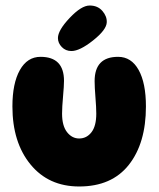

<svg xmlns="http://www.w3.org/2000/svg" viewBox="-20 -676 577 696"><path d="M267 0Q385 0 447 -78.5Q509 -157 509 -290Q509 -375 482.5 -422.5Q456 -470 408 -470Q323 -470 323 -382Q323 -360 326 -323Q329 -286 329 -264Q329 -219 311.5 -196.5Q294 -174 267 -174Q241 -174 223 -197Q205 -220 205 -264Q205 -287 208.5 -326Q212 -365 212 -383Q212 -470 127 -470Q79 -470 52 -422Q25 -374 25 -290Q25 -160 90.5 -80Q156 0 267 0ZM239 -491Q269 -491 317.5 -529.5Q366 -568 367 -595Q368 -617 351 -636.5Q334 -656 305 -656Q275 -656 232.5 -611Q190 -566 190 -538Q190 -520 204 -505.5Q218 -491 239 -491Z"/></svg>

Font: Cherry Bomb
Style: Regular
Weight: 400
Designer: satsuyako
Foundry: satsuyako
Version: Version 4.0